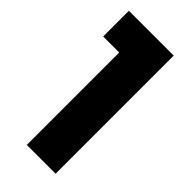

<svg xmlns="http://www.w3.org/2000/svg" viewBox="-231 -784 839 839"><g transform="rotate(45 188.0 -365.0)"><path d="M126 -571C126 -571 126 0 126 0C126 0 304 0 304 0C304 0 304 -730 304 -730C304 -730 27 -730 27 -730C27 -730 27 -571 27 -571C27 -571 126 -571 126 -571Z"/></g></svg>

Font: Girnar Poppins
Style: Bold
Weight: 500
Designer: Ninad Kale (Devanagari), Jonny Pinhorn (Latin)
Foundry: Indian Type Foundry
Version: ""